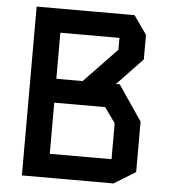

<svg xmlns="http://www.w3.org/2000/svg" viewBox="-51 -746 702 793"><g transform="rotate(5 300.0 -350.0)"><path d="M69 -700V0H449L538 -55V-264L439 -410H423L529 -521V-623L475 -700ZM176 -601H421V-552L285 -410H176ZM176 -311H387L432 -248V-99H176Z"/></g></svg>

Font: Kode Mono SemiBold
Style: Regular
Weight: 600
Monospace: yes
Designer: Isa Ozler
Foundry: Kadena LLC
Version: Version 1.206;gftools[0.9.28]